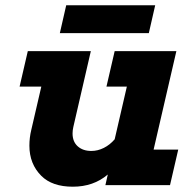

<svg xmlns="http://www.w3.org/2000/svg" viewBox="-20 -699 702 725"><path d="M646 -506 560 -134H653L622 0H378L387 -40Q333 6 255 6Q177 6 136 -35Q91 -80 91 -149Q91 -179 98 -208L136 -372H54L85 -506H323L257 -220Q254 -207 254 -195Q254 -164 273.5 -146.5Q293 -129 325 -129Q349 -129 372 -140.5Q395 -152 413 -173L459 -372H382L413 -506ZM542 -574H206L230 -679H566Z"/></svg>

Font: Arvo
Style: Bold Italic
Weight: 700
Italic angle: -13°
Designer: Anton Koovit (Cyrillic Expansion: Cyreal)
Foundry: Anton Koovit, Yassin Baggar
Version: Version 3.000